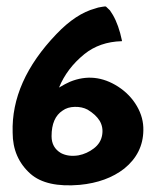

<svg xmlns="http://www.w3.org/2000/svg" viewBox="-20 -559 480 592"><path d="M344 -292Q381 -268 402 -232Q423 -196 422 -157Q421 -86 363 -39Q309 3 226 11Q123 20 74 -23Q19 -72 19 -150Q14 -308 154 -454Q214 -517 274 -533Q281 -536 295 -538Q305 -540 307 -538.5Q309 -537 319 -527L328 -513Q346 -482 356 -434V-433V-432H355Q287 -430 240 -392Q186 -348 162 -289Q182 -301 196 -307Q272 -338 344 -292ZM295 -143Q299 -167 287 -187Q275 -206 250 -221Q233 -230 210.5 -229.5Q188 -229 173 -218Q139 -196 139 -139Q139 -104 168 -87Q191 -75 222 -80Q248 -85 269.5 -101.5Q291 -118 295 -143Z"/></svg>

Font: Tovari Sans
Style: Bold
Weight: 700
Designer: Verneri Kontto, Denis Ignatov
Foundry: Verneri Kontto
Version: Version 1.10 May 7, 2019